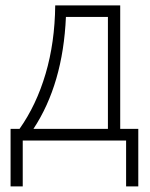

<svg xmlns="http://www.w3.org/2000/svg" viewBox="-20 -513 547 701"><path d="M484.9 167.5H440.4V0H63V167.5H18.6V-42.5H51.3Q112.8 -129.4 146.5 -243.7Q180.2 -357.9 181.6 -493.2H418.9V-42.5H484.9ZM374 -42.5V-451.2H220.7Q210 -206.1 102.1 -42.5Z"/></svg>

Font: Bpm'online Open Sans Light
Style: Regular
Weight: 300
Foundry: Ascender Corporation
Version: Version 1.10